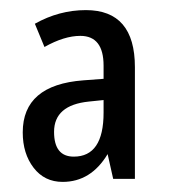

<svg xmlns="http://www.w3.org/2000/svg" viewBox="-20 -742 335 380"><path d="M185 -544V-519Q185 -432 126 -432Q87 -432 87 -481Q87 -534 156 -541ZM150 -722Q97 -722 49 -695L68 -649Q107 -671 139 -671Q185 -671 185 -612V-586L145 -583Q25 -574 25 -480Q25 -438 46.5 -410Q68 -382 104 -382Q160 -382 193 -437L204 -388H247V-609Q247 -722 150 -722Z"/></svg>

Font: Noto Sans Display Condensed
Style: Regular
Weight: 400
Width: 3
Designer: Monotype Design Team
Foundry: Monotype Imaging Inc.
Version: Version 1.900